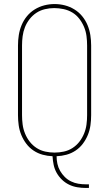

<svg xmlns="http://www.w3.org/2000/svg" viewBox="-20 -765 540 950"><path d="M405 165Q384 165 362.5 161.5Q341 158 321.5 148.5Q302 139 286.5 124Q271 109 260.5 90.5Q250 72 245.5 50.5Q241 29 240 8Q215 7 191 0.5Q167 -6 146 -20Q125 -34 110 -54Q95 -74 85.5 -97Q76 -120 72.5 -145Q69 -170 69 -195V-540Q69 -566 73 -591.5Q77 -617 87 -641Q97 -665 113.5 -685Q130 -705 152 -718.5Q174 -732 199 -738.5Q224 -745 250 -745Q276 -745 301 -738.5Q326 -732 348 -718.5Q370 -705 386.5 -685Q403 -665 413 -641Q423 -617 427 -591.5Q431 -566 431 -540V-195Q431 -170 427.5 -145Q424 -120 414.5 -97Q405 -74 390 -54Q375 -34 354 -20Q333 -6 309 0.5Q285 7 260 8Q260 27 264 45.5Q268 64 277.5 80.5Q287 97 300.5 110.5Q314 124 331.5 132.5Q349 141 367.5 144Q386 147 405 147H420V165ZM250 -10Q273 -10 296 -15Q319 -20 338.5 -32.5Q358 -45 372.5 -63.5Q387 -82 396 -104Q405 -126 408 -149Q411 -172 411 -195V-540Q411 -563 408 -586.5Q405 -610 396 -631.5Q387 -653 372.5 -672Q358 -691 338 -703Q318 -715 294.5 -720Q271 -725 248 -725Q225 -725 202 -719.5Q179 -714 160 -701.5Q141 -689 126.5 -670.5Q112 -652 103.5 -630.5Q95 -609 92 -586Q89 -563 89 -540V-195Q89 -172 92 -149Q95 -126 104 -104Q113 -82 127.5 -63.5Q142 -45 161.5 -32.5Q181 -20 204 -15Q227 -10 250 -10Z"/></svg>

Font: Iosevka Slab Thin
Style: Regular
Weight: 100
Monospace: yes
Designer: Belleve Invis
Foundry: Belleve Invis
Version: Version 11.1.0; ttfautohint (v1.8.3)